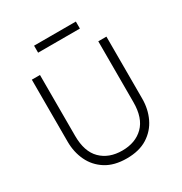

<svg xmlns="http://www.w3.org/2000/svg" viewBox="-201 -1023 1125 1186"><g transform="rotate(-30 361.0 -430.0)"><path d="M361 15Q272 15 213 -22.2Q154 -59.5 124.5 -121.5Q95 -183.5 95 -258V-700H153V-266Q153 -153 209.8 -97Q266.5 -41 361 -41Q455.5 -41 512.2 -97Q569 -153 569 -266V-700H627V-258Q627 -183.5 597.5 -121.5Q568 -59.5 509 -22.2Q450 15 361 15ZM212 -825V-875H510V-825Z"/></g></svg>

Font: Geologica Thin
Style: Regular
Weight: 100
Version: Version 1.010;gftools[0.9.28]